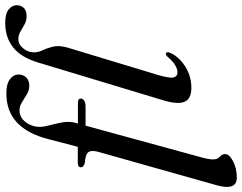

<svg xmlns="http://www.w3.org/2000/svg" viewBox="-133 -644 950 754"><g transform="rotate(-90 342.0 -267.0)"><path d="M62 -424Q62 -436.5 79.5 -436.5H142.5L173 -553.5Q193.5 -633.5 237.8 -675.2Q282 -717 352.5 -717Q390 -717 408.2 -702.8Q426.5 -688.5 426.5 -670Q426.5 -651 414.8 -639Q403 -627 382.5 -627Q364.5 -627 348.2 -636.8Q332 -646.5 316.8 -656Q301.5 -665.5 285.5 -665.5Q262 -665.5 245.2 -648.2Q228.5 -631 222.5 -604.5Q218 -582.5 225 -555.8Q232 -529 237.8 -500.8Q243.5 -472.5 237 -447L234 -436H315Q332 -436 332 -425Q332 -416.5 323.5 -411.2Q315 -406 301.5 -406H225.5L102 45.5Q93 77 93 94.5Q93 112.5 103.5 121.2Q114 130 114 142Q114 158.5 85.8 173.2Q57.5 188 21.5 188Q-30.5 188 -8.5 109L122.5 -355.5Q130 -382.5 121.8 -394.5Q113.5 -406.5 78.5 -409Q68.5 -412.5 65.2 -416.2Q62 -420 62 -424ZM629.5 -721.5Q665 -721.5 681.8 -708Q698.5 -694.5 698.5 -676.5Q698.5 -659 687.5 -648.2Q676.5 -637.5 656 -637.5Q638 -637.5 623.5 -645.5Q609 -653.5 595 -661.8Q581 -670 565 -670Q545 -670 529.8 -651.8Q514.5 -633.5 513.5 -610.5Q513 -592 521.8 -574Q530.5 -556 536 -533Q541.5 -510 532 -476.5L425 -123Q411 -76 415 -60.5Q419 -45 434.5 -45Q447.5 -45 463 -54Q478.5 -63 495.5 -83.5Q503.5 -92 509 -90.5Q518 -87.5 510.5 -71Q493 -36 455.8 -13.2Q418.5 9.5 374 9.5Q330.5 9.5 319.2 -17.5Q308 -44.5 325 -100.5L474 -594Q494 -659.5 533 -690.5Q572 -721.5 629.5 -721.5Z"/></g></svg>

Font: Fraunces 72pt S000
Style: Italic
Weight: 400
Italic angle: -16°
Version: Version 1.000; ttfautohint (v1.8.3)